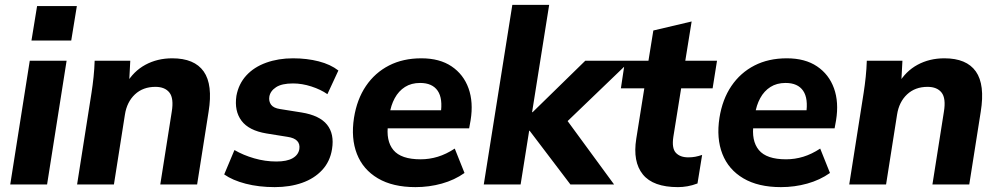

<svg xmlns="http://www.w3.org/2000/svg" viewBox="-20 -756 4092 787"><path d="M22 0 102 -507H253L173 0ZM109 -590 132 -731H295L272 -590Z M296 0 355 -375Q360 -407 363.5 -440.5Q367 -474 368 -507H514L509 -413L497 -412Q527 -464 576 -490.5Q625 -517 686 -517Q777 -517 815 -463Q853 -409 835 -298L788 0H637L684 -298Q693 -353 674.5 -376.5Q656 -400 617 -400Q566 -400 533 -369Q500 -338 492 -286L447 0Z M1106 11Q1041 11 987 -3Q933 -17 899 -41L941 -141Q977 -120 1022 -107Q1067 -94 1113 -94Q1156 -94 1179.5 -107.5Q1203 -121 1207 -145Q1210 -166 1198 -178.5Q1186 -191 1159 -195L1072 -209Q1000 -221 970 -261Q940 -301 949 -363Q958 -412 989.5 -446.5Q1021 -481 1071 -499Q1121 -517 1181 -517Q1238 -517 1286.5 -504.5Q1335 -492 1367 -467L1322 -370Q1295 -389 1256.5 -401.5Q1218 -414 1181 -414Q1135 -414 1111.5 -398.5Q1088 -383 1084 -360Q1081 -341 1091 -327Q1101 -313 1128 -309L1216 -295Q1290 -283 1320.5 -245Q1351 -207 1341 -145Q1333 -94 1300.5 -59Q1268 -24 1218 -6.5Q1168 11 1106 11Z M1683 11Q1590 11 1529 -25Q1468 -61 1443 -125Q1418 -189 1431 -273Q1443 -349 1480 -403.5Q1517 -458 1574.5 -487.5Q1632 -517 1707 -517Q1782 -517 1831 -484Q1880 -451 1900.5 -394Q1921 -337 1909 -263L1903 -230H1549L1560 -304H1806L1786 -288Q1796 -352 1774 -384Q1752 -416 1702 -416Q1666 -416 1640 -399.5Q1614 -383 1598 -353.5Q1582 -324 1577 -288L1571 -249Q1561 -179 1592.5 -141Q1624 -103 1704 -103Q1740 -103 1774.5 -113.5Q1809 -124 1844 -147L1884 -47Q1843 -18 1791 -3.5Q1739 11 1683 11Z M1963 0 2080 -736H2231L2161 -296H2163L2379 -507H2564L2283 -237V-292L2497 0H2318L2151 -220H2149L2114 0Z M2759 11Q2657 11 2615 -41Q2573 -93 2588 -187L2621 -394H2525L2542 -507H2638L2658 -631L2815 -668L2789 -507H2919L2901 -394H2772L2740 -195Q2733 -148 2750.5 -129.5Q2768 -111 2801 -111Q2817 -111 2830 -113.5Q2843 -116 2858 -121L2839 -4Q2818 4 2798 7.5Q2778 11 2759 11Z M3181 11Q3088 11 3027 -25Q2966 -61 2941 -125Q2916 -189 2929 -273Q2941 -349 2978 -403.5Q3015 -458 3072.5 -487.5Q3130 -517 3205 -517Q3280 -517 3329 -484Q3378 -451 3398.5 -394Q3419 -337 3407 -263L3401 -230H3047L3058 -304H3304L3284 -288Q3294 -352 3272 -384Q3250 -416 3200 -416Q3164 -416 3138 -399.5Q3112 -383 3096 -353.5Q3080 -324 3075 -288L3069 -249Q3059 -179 3090.5 -141Q3122 -103 3202 -103Q3238 -103 3272.5 -113.5Q3307 -124 3342 -147L3382 -47Q3341 -18 3289 -3.5Q3237 11 3181 11Z M3461 0 3520 -375Q3525 -407 3528.5 -440.5Q3532 -474 3533 -507H3679L3674 -413L3662 -412Q3692 -464 3741 -490.5Q3790 -517 3851 -517Q3942 -517 3980 -463Q4018 -409 4000 -298L3953 0H3802L3849 -298Q3858 -353 3839.5 -376.5Q3821 -400 3782 -400Q3731 -400 3698 -369Q3665 -338 3657 -286L3612 0Z"/></svg>

Font: Mulish ExtraLight ExtraBold
Style: Italic
Weight: 800
Italic angle: -9°
Version: Version 3.603